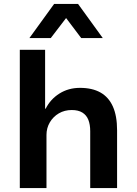

<svg xmlns="http://www.w3.org/2000/svg" viewBox="-20 -959 697 979"><path d="M81 0V-705H210V-405H213Q237 -453 283 -482Q329 -511 388 -511Q450 -511 492 -487.5Q534 -464 555.5 -416Q577 -368 577 -295V0H440V-290Q440 -324 430.5 -348Q421 -372 400 -385Q379 -398 346 -398Q309 -398 280 -381Q251 -364 234 -335Q217 -306 217 -271V0ZM130 -765 256 -939H378L504 -765H394L317 -867L239 -765Z"/></svg>

Font: Nunito Sans 7pt
Style: Bold
Weight: 700
Designer: Vernon Adams
Foundry: Vernon Adams
Version: Version 3.101;gftools[0.9.27]